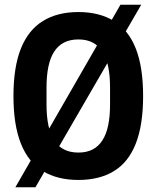

<svg xmlns="http://www.w3.org/2000/svg" viewBox="-20 -750 663 813"><path d="M312 12Q223 12 161.5 -25.5Q100 -63 68.5 -142Q37 -221 37 -343Q37 -466 68.5 -544.5Q100 -623 161.5 -661Q223 -699 312 -699Q401 -699 462.5 -661Q524 -623 555 -544.5Q586 -466 586 -343Q586 -221 555 -142Q524 -63 462.5 -25.5Q401 12 312 12ZM312 -104Q347 -104 372 -117Q397 -130 413.5 -155.5Q430 -181 438 -219Q446 -257 446 -307V-380Q446 -430 438 -468Q430 -506 413.5 -531.5Q397 -557 372 -570Q347 -583 312 -583Q277 -583 251.5 -570Q226 -557 209.5 -531.5Q193 -506 185 -468Q177 -430 177 -380V-307Q177 -257 185 -219Q193 -181 209.5 -155.5Q226 -130 251.5 -117Q277 -104 312 -104ZM45 43 490 -730H578L130 43Z"/></svg>

Font: Archivo Condensed
Style: Bold
Weight: 700
Width: 3
Designer: Hector Gatti
Foundry: Omnibus-Type
Version: Version 2.001